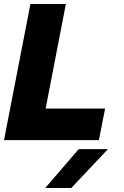

<svg xmlns="http://www.w3.org/2000/svg" viewBox="-31 -700 620 959"><path d="M121 -680H298L197 -158H494L463 0H-11ZM362 45H508L325 239H195Z"/></svg>

Font: Teachers ExtraBold
Style: Italic
Weight: 800
Designer: Alfredo Marco Pradil & Chank Diesel
Version: Version 0.009